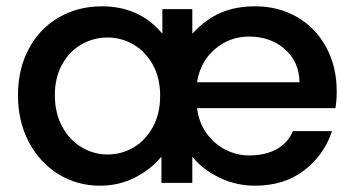

<svg xmlns="http://www.w3.org/2000/svg" viewBox="-20 -580 1125 609"><path d="M1044 -237H605Q611 -190 636 -156Q661 -122 696.5 -104.5Q732 -87 769 -87Q824 -87 859.5 -108Q895 -129 909 -164H1033Q1008 -88 944.5 -39.5Q881 9 789 9Q729 9 676 -16.5Q623 -42 590 -83V0H492V-83Q458 -42 407.5 -16.5Q357 9 297 9Q225 9 165.5 -27.5Q106 -64 71.5 -129.5Q37 -195 37 -278Q37 -361 71.5 -425.5Q106 -490 167 -525Q228 -560 303 -560Q423 -560 495 -473V-551H590V-473Q632 -519 680 -539.5Q728 -560 789 -560Q864 -560 923 -525.5Q982 -491 1015 -429.5Q1048 -368 1048 -291Q1048 -262 1044 -237ZM930 -319Q929 -384 883.5 -424Q838 -464 770 -464Q708 -464 661.5 -424Q615 -384 605 -319ZM488 -276Q488 -333 464.5 -375Q441 -417 403 -439Q365 -461 321 -461Q277 -461 239 -439.5Q201 -418 177.5 -376.5Q154 -335 154 -278Q154 -221 177.5 -178Q201 -135 239.5 -112.5Q278 -90 321 -90Q365 -90 403 -112Q441 -134 464.5 -176.5Q488 -219 488 -276Z"/></svg>

Font: IBM-Poppins
Style: Poppins-Medium
Weight: 500
Designer: Mike Abbink, Paul van der Laan, Pieter van Rosmalen, Ben Mitchell, Mark Frömberg
Foundry: Bold Monday
Version: Version 1.1